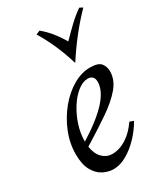

<svg xmlns="http://www.w3.org/2000/svg" viewBox="-184 -806 784 903"><g transform="rotate(-30 208.0 -354.5)"><path d="M160 15Q133 15 105 1Q77 -13 58.5 -46Q40 -79 40 -134Q40 -194 63 -251Q86 -308 124 -354.5Q162 -401 208.5 -428Q255 -455 301 -455Q346 -455 360.5 -436.5Q375 -418 375 -393Q375 -347 341 -306.5Q307 -266 247 -225Q187 -184 109 -136Q116 -93 138.5 -71.5Q161 -50 190 -50Q230 -50 267.5 -74Q305 -98 335 -142L356 -134Q334 -95 301.5 -61Q269 -27 232.5 -6Q196 15 160 15ZM107 -166Q107 -164 107 -165Q300 -285 300 -378Q300 -398 290.5 -406.5Q281 -415 266 -415Q239 -415 211 -393Q183 -371 159.5 -334.5Q136 -298 121.5 -254Q107 -210 107 -166ZM399 -724 416 -715Q371 -669 330.5 -617.5Q290 -566 254 -510H252Q218 -623 162 -715L183 -724Q210 -702 233 -673.5Q256 -645 275 -612Q307 -645 337 -673.5Q367 -702 399 -724Z"/></g></svg>

Font: Bona Nova SC
Style: Italic
Weight: 400
Italic angle: -4°
Designer: Mateusz Machalski
Foundry: Capitalics
Version: Version 4.001; ttfautohint (v1.8.4.7-5d5b)